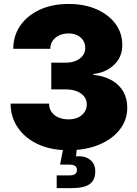

<svg xmlns="http://www.w3.org/2000/svg" viewBox="-20 -758 702 982"><path d="M329.1 10.3Q239.3 10.3 173.1 -21Q106.9 -52.2 70.6 -106.2Q34.2 -160.2 34.2 -228H231Q231 -204.1 243.4 -185.8Q255.9 -167.5 278.6 -157.5Q301.3 -147.5 330.6 -147.5Q358.4 -147.5 379.4 -157.2Q400.4 -167 412.1 -184.3Q423.8 -201.7 423.8 -224.6Q423.8 -247.1 410.4 -264.4Q397 -281.7 372.6 -291.3Q348.1 -300.8 315.4 -300.8H242.2V-437.5H315.4Q345.7 -437.5 368.2 -447Q390.6 -456.5 403.3 -473.4Q416 -490.2 416 -512.7Q416 -534.7 405.3 -551.3Q394.5 -567.9 375.5 -577.4Q356.4 -586.9 331.1 -586.9Q303.7 -586.9 282.5 -576.9Q261.2 -566.9 249.3 -549.3Q237.3 -531.7 237.3 -508.3H47.9Q47.9 -575.2 83.7 -627Q119.6 -678.7 183.3 -708.3Q247.1 -737.8 331.1 -737.8Q411.6 -737.8 473.6 -710.7Q535.6 -683.6 570.6 -636.2Q605.5 -588.9 605.5 -527.8Q605.5 -466.3 563.5 -426.5Q521.5 -386.7 457 -379.4V-375.5Q514.6 -369.1 553.5 -346.2Q592.3 -323.2 611.6 -287.8Q630.9 -252.4 630.9 -208Q630.9 -144.5 592.5 -95.2Q554.2 -45.9 486.3 -17.8Q418.5 10.3 329.1 10.3ZM270 204.1V139.2H334.5Q354.5 139.2 364 132.3Q373.5 125.5 373.5 111.3Q373.5 97.2 364 90.6Q354.5 84 334.5 84H287.1L307.6 -19.5H373V0L369.1 42Q414.1 37.6 440.7 59.1Q467.3 80.6 467.3 118.2Q467.3 163.6 438.5 183.8Q409.7 204.1 347.2 204.1Z"/></svg>

Font: Inter 18pt Black
Style: Regular
Weight: 900
Designer: Rasmus Andersson
Foundry: rsms
Version: Version 4.001;git-66647c0bb